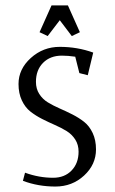

<svg xmlns="http://www.w3.org/2000/svg" viewBox="-20 -684 420 704"><path d="M47.9 -376Q47.9 -430.7 93 -471.4Q138.2 -512.2 199.2 -512.2Q263.7 -512.2 321.8 -491.2L301.8 -408.2L271 -416L255.9 -476.1Q229.5 -480 207 -480Q164.1 -480 137.9 -453.6Q111.8 -427.2 111.8 -383.8Q111.8 -358.4 124 -339.4Q136.2 -320.3 155.5 -308.6Q174.8 -296.9 198.2 -286.6Q221.7 -276.4 245.4 -264.4Q269 -252.4 288.3 -237.3Q307.6 -222.2 319.8 -196.3Q332 -170.4 332 -136.2Q332 -80.6 288.3 -40.3Q244.6 0 183.1 0Q119.6 0 64 -21L71.8 -50.8Q122.6 -32.2 174.8 -32.2Q216.8 -32.2 242.4 -58.8Q268.1 -85.4 268.1 -127.9Q268.1 -153.3 255.9 -172.4Q243.7 -191.4 224.4 -203.4Q205.1 -215.3 181.6 -225.6Q158.2 -235.8 134.5 -247.8Q110.8 -259.8 91.6 -274.9Q72.3 -290 60.1 -315.9Q47.9 -341.8 47.9 -376ZM125 -565.9 168.9 -664.1H229L272.9 -565.9L243.2 -551.8L199.2 -609.9L154.8 -551.8Z"/></svg>

Font: Gawaa
Style: Regular
Weight: 400
Designer: T. Christopher White
Version: Version 1.0